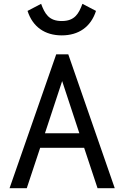

<svg xmlns="http://www.w3.org/2000/svg" viewBox="-20 -984 650 1004"><path d="M580 0 337 -700H274L30 0H120L190 -211H420L490 0ZM482 -927 411 -964C392 -913 371 -874 303 -874C235 -874 214 -913 195 -964L124 -927C151 -843 215 -799 303 -799C391 -799 455 -843 482 -927ZM215 -287 305 -560 395 -287Z"/></svg>

Font: Necto Mono
Style: Regular
Weight: 400
Designer: Marco Condello
Foundry: Collletttivo
Version: Version 1.300;Glyphs 3.2 (3217)